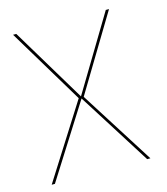

<svg xmlns="http://www.w3.org/2000/svg" viewBox="-103 -756 730 837"><g transform="rotate(-15 262.0 -337.5)"><path d="M27 0H41.5L250 -329.5L458 0H472.5L261 -334L466.5 -675H452L250 -339L48 -675H33.5L238.5 -334Z"/></g></svg>

Font: Anybody UltraCondensed Thin Thin
Style: Regular
Weight: 250
Version: Version 1.111